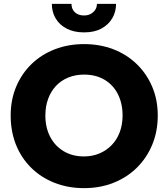

<svg xmlns="http://www.w3.org/2000/svg" viewBox="-20 -942 861 984"><path d="M212.5 -349.9Q212.5 -396.6 226.6 -435.1Q240.6 -473.5 266.6 -501.4Q292.6 -529.3 329.6 -544.5Q366.6 -559.7 410.6 -559.7Q471.2 -559.7 515.7 -533.3Q560.2 -507 584.2 -459.4Q608.2 -411.8 608.2 -349.9Q608.2 -304.2 594.1 -265.8Q580 -227.4 553.5 -199.6Q527 -171.7 490.6 -156Q454.1 -140.3 410.1 -140.3Q351.2 -140.3 306.4 -167Q261.6 -193.7 237.1 -241Q212.5 -288.2 212.5 -349.9ZM34.7 -350Q34.7 -268.7 61.7 -200.7Q88.8 -132.8 139.2 -82.8Q189.5 -32.8 259 -5.3Q328.4 22.2 410.7 22.2Q493 22.2 562 -5.3Q631 -32.8 681.7 -82.8Q732.3 -132.8 760.4 -200.9Q788.5 -269 788.5 -350Q788.5 -430.9 759.8 -498.1Q731.1 -565.2 679.9 -614.4Q628.8 -663.5 560.2 -689.8Q491.5 -716 410.6 -716Q330.6 -716 262 -689.8Q193.3 -663.5 142.4 -614.5Q91.5 -565.5 63.1 -498.2Q34.7 -430.9 34.7 -350ZM245.7 -922.2Q245.7 -881.3 264.8 -848.3Q283.8 -815.3 321.1 -795.7Q358.5 -776 410.7 -776Q463.9 -776 499.9 -795.7Q535.8 -815.3 555.3 -848.3Q574.8 -881.3 574.8 -922.2H476.7Q476.7 -904.5 467.7 -891.3Q458.8 -878 444.4 -870.4Q430 -862.8 410.3 -862.8Q390.7 -862.8 376.2 -870.4Q361.7 -878 354.1 -891.3Q346.5 -904.5 346.5 -922.2Z"/></svg>

Font: Jost* Book
Style: Regular
Weight: 400
Version: Version 3.000